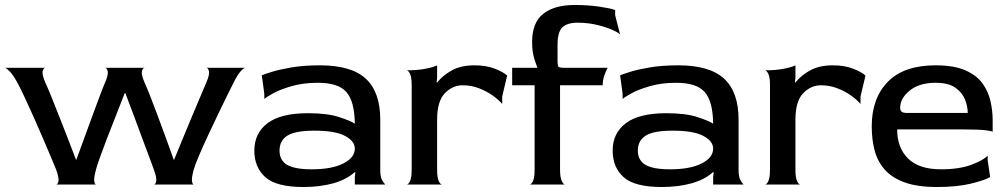

<svg xmlns="http://www.w3.org/2000/svg" viewBox="-20 -740 4041 770"><path d="M205 0Q212 0 214.5 -13.5Q217 -27 205 -60Q200 -73 186 -106Q172 -139 153.5 -182.5Q135 -226 115 -270.5Q95 -315 78 -351.5Q61 -388 51 -406Q34 -438 20 -452.5Q6 -467 0 -468H163Q154 -468 151 -454Q148 -440 163 -406Q171 -389 185 -354.5Q199 -320 216.5 -275.5Q234 -231 252 -185Q270 -139 285 -99H286Q301 -140 318 -186.5Q335 -233 351.5 -278Q368 -323 381 -357.5Q394 -392 401 -408Q415 -440 412 -454Q409 -468 401 -468H561Q552 -468 549 -454Q546 -440 561 -406Q569 -389 582.5 -354.5Q596 -320 612.5 -275.5Q629 -231 646 -185Q663 -139 677 -99H678Q695 -140 714 -186.5Q733 -233 752 -278Q771 -323 785.5 -357.5Q800 -392 807 -408Q821 -440 818 -454Q815 -468 807 -468H964Q958 -468 945.5 -454.5Q933 -441 917 -409Q908 -392 891 -357Q874 -322 853 -278.5Q832 -235 812 -192Q792 -149 777 -113.5Q762 -78 757 -60Q748 -27 750 -13.5Q752 0 757 0H597Q604 0 606.5 -13.5Q609 -27 597 -60Q594 -69 582 -101Q570 -133 553 -178.5Q536 -224 518 -273Q500 -322 483 -366H480Q464 -324 445 -276.5Q426 -229 409 -184.5Q392 -140 380 -106.5Q368 -73 365 -60Q356 -27 358 -13.5Q360 0 365 0Z M1197 10Q1088 10 1044 -29.5Q1000 -69 1000 -136Q1000 -206 1053 -246Q1106 -286 1215 -286Q1293 -286 1340 -270.5Q1387 -255 1403 -244Q1402 -333 1369.5 -370.5Q1337 -408 1255 -408Q1196 -408 1149.5 -394.5Q1103 -381 1075 -365.5Q1047 -350 1040 -343V-363L1030 -438Q1039 -442 1069 -451.5Q1099 -461 1148 -469.5Q1197 -478 1263 -478Q1389 -478 1447 -424.5Q1505 -371 1505 -260V-60Q1505 -32 1511.5 -19.5Q1518 -7 1525 0H1403V-30L1405 -49L1403 -50Q1370 -20 1317 -5Q1264 10 1197 10ZM1230 -61Q1311 -61 1357 -84.5Q1403 -108 1403 -144Q1403 -174 1363.5 -195Q1324 -216 1241 -216Q1164 -216 1132.5 -196Q1101 -176 1101 -136Q1101 -97 1131.5 -79Q1162 -61 1230 -61Z M1611 0Q1618 0 1624.5 -14Q1631 -28 1631 -60V-398Q1631 -430 1624.5 -443.5Q1618 -457 1611 -458Q1655 -458 1687.5 -464.5Q1720 -471 1733 -478V-428L1731 -411L1733 -409Q1756 -438 1792.5 -458Q1829 -478 1883 -478Q1930 -478 1964.5 -464.5Q1999 -451 2014 -437L1994 -353V-323Q1981 -339 1956.5 -356.5Q1932 -374 1901 -386Q1870 -398 1835 -398Q1795 -398 1764 -366Q1733 -334 1733 -260V-60Q1733 -28 1739.5 -14Q1746 0 1753 0Z M2104 0Q2111 0 2117.5 -14Q2124 -28 2124 -60V-398H2034V-468H2134L2135 -470Q2132 -475 2123 -503.5Q2114 -532 2114 -571Q2114 -650 2159 -685Q2204 -720 2284 -720Q2338 -720 2382.5 -713.5Q2427 -707 2447 -700V-679L2467 -601Q2467 -600 2467 -600V-601Q2464 -607 2439.5 -618.5Q2415 -630 2377 -639.5Q2339 -649 2297 -649Q2255 -649 2235.5 -630.5Q2216 -612 2216 -560V-498Q2216 -476 2220 -472Q2224 -468 2247 -468H2417Q2411 -458 2404 -438.5Q2397 -419 2397 -398H2226V-60Q2226 -28 2233 -14Q2240 0 2246 0Z M2634 10Q2525 10 2481 -29.5Q2437 -69 2437 -136Q2437 -206 2490 -246Q2543 -286 2652 -286Q2730 -286 2777 -270.5Q2824 -255 2840 -244Q2839 -333 2806.5 -370.5Q2774 -408 2692 -408Q2633 -408 2586.5 -394.5Q2540 -381 2512 -365.5Q2484 -350 2477 -343V-363L2467 -438Q2476 -442 2506 -451.5Q2536 -461 2585 -469.5Q2634 -478 2700 -478Q2826 -478 2884 -424.5Q2942 -371 2942 -260V-60Q2942 -32 2948.5 -19.5Q2955 -7 2962 0H2840V-30L2842 -49L2840 -50Q2807 -20 2754 -5Q2701 10 2634 10ZM2667 -61Q2748 -61 2794 -84.5Q2840 -108 2840 -144Q2840 -174 2800.5 -195Q2761 -216 2678 -216Q2601 -216 2569.5 -196Q2538 -176 2538 -136Q2538 -97 2568.5 -79Q2599 -61 2667 -61Z M3048 0Q3055 0 3061.5 -14Q3068 -28 3068 -60V-398Q3068 -430 3061.5 -443.5Q3055 -457 3048 -458Q3092 -458 3124.5 -464.5Q3157 -471 3170 -478V-428L3168 -411L3170 -409Q3193 -438 3229.5 -458Q3266 -478 3320 -478Q3367 -478 3401.5 -464.5Q3436 -451 3451 -437L3431 -353V-323Q3418 -339 3393.5 -356.5Q3369 -374 3338 -386Q3307 -398 3272 -398Q3232 -398 3201 -366Q3170 -334 3170 -260V-60Q3170 -28 3176.5 -14Q3183 0 3190 0Z M3738 10Q3659 10 3608 -8.5Q3557 -27 3528 -60Q3499 -93 3487.5 -137Q3476 -181 3476 -233Q3476 -346 3540.5 -412Q3605 -478 3732 -478Q3806 -478 3851.5 -458Q3897 -438 3920.5 -405Q3944 -372 3952.5 -333.5Q3961 -295 3961 -258V-211Q3961 -214 3933.5 -217.5Q3906 -221 3841 -221H3578Q3578 -147 3622 -104Q3666 -61 3753 -61Q3828 -61 3876.5 -79.5Q3925 -98 3941 -116V-96L3951 -30Q3929 -17 3873.5 -3.5Q3818 10 3738 10ZM3618 -287H3861Q3861 -313 3850 -341Q3839 -369 3811 -388.5Q3783 -408 3732 -408Q3667 -408 3628.5 -377Q3590 -346 3590 -307Q3590 -297 3596 -292Q3602 -287 3618 -287Z"/></svg>

Font: Red Rose
Style: Regular
Weight: 400
Designer: Jaikishan Patel
Version: Version 2.000; ttfautohint (v1.8.3)